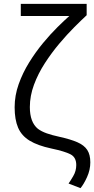

<svg xmlns="http://www.w3.org/2000/svg" viewBox="-20 -789 489 997"><path d="M398 188 336 164Q344 153 360 126Q376 99 376 68Q376 28 346.5 12.5Q317 -3 246 -18Q176 -33 134 -58.5Q92 -84 74 -126Q56 -168 56 -232Q56 -293 77 -352Q98 -411 131.5 -465Q165 -519 203.5 -565.5Q242 -612 278.5 -648Q315 -684 340 -706H88V-769H430V-710Q403 -685 365.5 -647.5Q328 -610 288 -562.5Q248 -515 213 -461Q178 -407 156.5 -349Q135 -291 135 -233Q135 -154 177 -120Q196 -106 223 -96.5Q250 -87 287 -79Q346 -66 381.5 -50.5Q417 -35 433 -10.5Q449 14 449 54Q449 93 432 130.5Q415 168 398 188Z"/></svg>

Font: Ubuntu Sans
Style: Regular
Weight: 400
Designer: Dalton Maag Ltd
Foundry: Dalton Maag Ltd
Version: Version 1.006; ttfautohint (v1.8.4.7-5d5b)